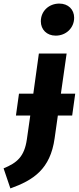

<svg xmlns="http://www.w3.org/2000/svg" viewBox="-85 -830 441 1072"><path d="M226 -631C284 -631 329 -674 329 -731C329 -777 296 -810 246 -810C188 -810 143 -768 143 -711C143 -665 176 -631 226 -631ZM335 -307H255L287 -531H132L101 -307H21L4 -185H84L65 -52C51 45 10 79 -65 110L-27 222C101 176 196 115 220 -58L238 -185H318Z"/></svg>

Font: Fira Sans
Style: Bold Italic
Weight: 700
Italic angle: -8°
Designer: bBox Type GmbH & Carrois Corporate GbR & Edenspiekermann AG
Foundry: bBox Type GmbH & Carrois Corporate GbR & Edenspiekermann AG
Version: Version 4.301;PS 004.301;hotconv 1.0.88;makeotf.lib2.5.64775